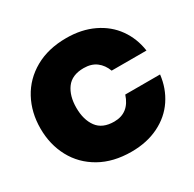

<svg xmlns="http://www.w3.org/2000/svg" viewBox="-161 -904 1102 1089"><g transform="rotate(-30 390.0 -360.0)"><path d="M19 -360Q19 -465 64.5 -549.5Q110 -634 196.5 -683Q283 -732 402 -732Q501 -732 578.5 -695Q656 -658 702.5 -592.5Q749 -527 761 -443H533Q517 -486 484.5 -510.5Q452 -535 402 -535Q325 -535 289.5 -486.5Q254 -438 254 -360Q254 -282 289.5 -233.5Q325 -185 402 -185Q499 -185 532 -287H760Q750 -201 704.5 -133Q659 -65 581 -26.5Q503 12 402 12Q283 12 196.5 -37Q110 -86 64.5 -170.5Q19 -255 19 -360Z"/></g></svg>

Font: Aspekta 1000
Style: Regular
Weight: 1000
Designer: Ivo Dolenc
Version: Version 2.000